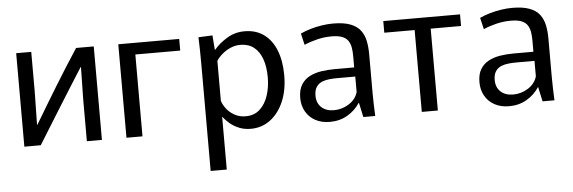

<svg xmlns="http://www.w3.org/2000/svg" viewBox="-49 -685 3178 1064"><g transform="rotate(-5 1540.5 -153.5)"><path d="M67 0V-520H150.8V-299.1L147.6 -115.1H149.8Q183.9 -172.5 214.6 -223.1Q245.3 -273.6 274.4 -321.4Q303.6 -369.3 334.5 -417.9Q365.5 -466.5 400.3 -520H498.5V0H414.7V-231L417.9 -412.3H416.1Q389.7 -370.8 350.1 -308.1Q310.6 -245.3 262 -167.2Q213.5 -89.1 158.2 0Z M635 0V-520H724.2V0ZM685.8 -455.3V-520H973.9V-455.3Z M1083.8 -365.1Q1083.8 -406.6 1083.1 -446Q1082.4 -485.3 1081 -520L1159.2 -523.4L1165.2 -443.1H1167.4Q1196.4 -477.6 1240.5 -504.2Q1284.6 -530.8 1337.9 -530.8Q1401.1 -530.8 1445.4 -498.5Q1489.7 -466.2 1512.9 -407.3Q1536.2 -348.3 1536.2 -268.5Q1536.2 -185.2 1509 -122.4Q1481.7 -59.6 1434.6 -24.4Q1387.4 10.8 1326.4 10.8Q1290.6 10.8 1261.4 -1.1Q1232.1 -13.1 1210.6 -31.4Q1189.2 -49.7 1174.8 -68.3H1173.4V224H1083.8ZM1303.7 -60.9Q1352.2 -60.9 1383.2 -89.8Q1414.2 -118.6 1429.2 -164.9Q1444.3 -211.2 1444.3 -264.6Q1444.3 -324.4 1428.8 -367.7Q1413.3 -410.9 1383.1 -434.4Q1352.8 -457.9 1308.1 -457.9Q1280.4 -457.9 1254.7 -447Q1228.9 -436.1 1208.1 -418.5Q1187.3 -400.9 1174 -380.9V-158Q1181.3 -134.7 1198.8 -112.4Q1216.3 -90.2 1243.1 -75.6Q1269.9 -60.9 1303.7 -60.9Z M1766.2 10.8Q1719.6 10.8 1685.3 -8.1Q1650.9 -26.9 1632.2 -60.1Q1613.4 -93.2 1613.4 -135.6Q1613.4 -180.7 1630.9 -208.9Q1648.3 -237.1 1677.5 -252.2Q1706.7 -267.3 1742.8 -272.8Q1778.9 -278.2 1815.9 -278.2H1926.1V-341.5Q1926.1 -365.9 1922.7 -387.3Q1919.3 -408.6 1908.7 -425.5Q1898.1 -442.4 1875.8 -451.5Q1853.6 -460.6 1815.8 -460.6Q1774.9 -460.6 1735.4 -450.9Q1695.8 -441.2 1663.4 -426.9L1648.3 -490.8Q1674.7 -503.3 1705.4 -512.2Q1736.1 -521.1 1768.3 -525.9Q1800.5 -530.8 1829.8 -530.8Q1889.7 -530.8 1926.7 -516.5Q1963.6 -502.3 1982.7 -476.6Q2001.7 -451 2008.5 -417.1Q2015.3 -383.3 2015.3 -344.4V-128.2Q2015.3 -98.6 2016.4 -63.4Q2017.5 -28.1 2018.9 0H1952.7L1935.3 -80.1H1933.5Q1907.6 -39.9 1864.5 -14.6Q1821.4 10.8 1766.2 10.8ZM1794.2 -51.8Q1839.3 -51.8 1877.8 -76.4Q1916.2 -101 1927.7 -141.1V-227.3H1827.7Q1807.9 -227.3 1785.4 -225.3Q1762.9 -223.3 1743.1 -215.5Q1723.3 -207.6 1711.1 -189.7Q1698.8 -171.8 1698.8 -140.7Q1698.8 -99.3 1724.9 -75.5Q1751 -51.8 1794.2 -51.8Z M2277.9 0V-520H2367.2V0ZM2109.1 -455.3V-520H2536.1V-455.3Z M2763.2 10.8Q2716.6 10.8 2682.3 -8.1Q2647.9 -26.9 2629.2 -60.1Q2610.4 -93.2 2610.4 -135.6Q2610.4 -180.7 2627.9 -208.9Q2645.3 -237.1 2674.5 -252.2Q2703.7 -267.3 2739.8 -272.8Q2775.9 -278.2 2812.9 -278.2H2923.1V-341.5Q2923.1 -365.9 2919.7 -387.3Q2916.3 -408.6 2905.7 -425.5Q2895.1 -442.4 2872.8 -451.5Q2850.6 -460.6 2812.8 -460.6Q2771.9 -460.6 2732.4 -450.9Q2692.8 -441.2 2660.4 -426.9L2645.3 -490.8Q2671.7 -503.3 2702.4 -512.2Q2733.1 -521.1 2765.3 -525.9Q2797.5 -530.8 2826.8 -530.8Q2886.7 -530.8 2923.7 -516.5Q2960.6 -502.3 2979.7 -476.6Q2998.7 -451 3005.5 -417.1Q3012.3 -383.3 3012.3 -344.4V-128.2Q3012.3 -98.6 3013.4 -63.4Q3014.5 -28.1 3015.9 0H2949.7L2932.3 -80.1H2930.5Q2904.6 -39.9 2861.5 -14.6Q2818.4 10.8 2763.2 10.8ZM2791.2 -51.8Q2836.3 -51.8 2874.8 -76.4Q2913.2 -101 2924.7 -141.1V-227.3H2824.7Q2804.9 -227.3 2782.4 -225.3Q2759.9 -223.3 2740.1 -215.5Q2720.3 -207.6 2708.1 -189.7Q2695.8 -171.8 2695.8 -140.7Q2695.8 -99.3 2721.9 -75.5Q2748 -51.8 2791.2 -51.8Z"/></g></svg>

Font: Murecho Thin
Style: Regular
Weight: 100
Designer: Neil Summerour
Foundry: Positype
Version: Version 1.010